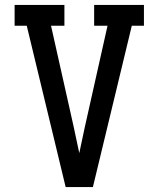

<svg xmlns="http://www.w3.org/2000/svg" viewBox="-20 -755 640 775"><path d="M245 0 88 -651H39V-735H240V-651H186L277 -245Q283 -218 288.5 -191Q294 -164 300 -137Q306 -164 311.5 -191Q317 -218 323 -245L414 -651H360V-735H561V-651H512L355 0Z"/></svg>

Font: Iosevka Slab Medium Extended
Style: Regular
Weight: 500
Width: 7
Monospace: yes
Designer: Belleve Invis
Foundry: Belleve Invis
Version: Version 11.1.1; ttfautohint (v1.8.3)